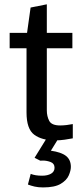

<svg xmlns="http://www.w3.org/2000/svg" viewBox="-20 -630 382 873"><path d="M230.5 8.3Q170.4 8.3 135.5 -17.6Q100.6 -43.5 100.6 -118.7V-410.6H23.9V-480.5H103L119.1 -595.7L192.9 -610.4V-480.5H309.1V-410.6H192.9V-128.4Q192.9 -101.1 203.9 -80.3Q214.8 -59.6 253.4 -59.6Q267.1 -59.6 283.4 -61.5Q299.8 -63.5 311 -65.9V-1Q295.9 2 274.2 5.1Q252.4 8.3 230.5 8.3ZM175.8 222.2Q153.8 222.2 137.2 218.3Q120.6 214.4 106.9 209L119.6 160.6Q140.1 168.9 171.4 168.9Q196.3 168.9 212.2 159.7Q228 150.4 228 132.8Q228 113.3 210.2 106.7Q192.4 100.1 175.8 100.1Q167 100.1 163.1 100.6L137.2 87.4L191.9 -1H246.1L211.4 55.2Q258.8 62 280.5 79.3Q302.2 96.7 302.2 128.9Q302.2 145.5 292.7 167.5Q283.2 189.5 256.1 205.8Q229 222.2 175.8 222.2Z"/></svg>

Font: Shanti
Style: Regular
Weight: 400
Designer: Vernon Adams
Foundry: Vernon Adams
Version: Version 1.100; ttfautohint (v1.8.4)